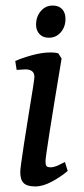

<svg xmlns="http://www.w3.org/2000/svg" viewBox="-20 -665 303 692"><path d="M53 -45Q53 -59 66.5 -146.5Q80 -234 84 -257Q104 -377 104 -388Q104 -415 71 -415Q64 -415 40 -413L35 -445Q56 -455 93.5 -465.5Q131 -476 163 -476Q178 -476 190 -473L202 -454Q144 -106 144 -84Q144 -71 147.5 -66.5Q151 -62 163 -62Q174 -62 189.5 -69Q205 -76 214 -81L224 -49Q201 -29 168 -11Q135 7 107 7Q78 7 65.5 -5Q53 -17 53 -45ZM110 -576Q110 -605 127 -625Q144 -645 170 -645Q192 -645 204 -632Q216 -619 216 -597Q216 -568 199 -548.5Q182 -529 156 -529Q135 -529 122.5 -542Q110 -555 110 -576Z"/></svg>

Font: Caladea
Style: Italic
Weight: 400
Italic angle: -9°
Designer: Carolina Giovagnoli and Andres Torresi
Foundry: Carolina Giovagnoli & Andres Torresi
Version: Version 1.001